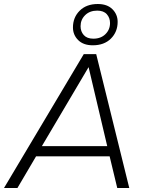

<svg xmlns="http://www.w3.org/2000/svg" viewBox="-27 -938 742 958"><path d="M558 0 520 -158H153L60 0H-7L391 -668H453L618 0ZM415 -603 182 -209H508ZM436 -712Q389 -712 363 -738Q337 -764 337 -801Q337 -851 370.5 -884.5Q404 -918 461 -918Q508 -918 534 -892Q560 -866 560 -829Q560 -779 526.5 -745.5Q493 -712 436 -712ZM439 -745Q476 -745 499 -767.5Q522 -790 522 -823Q522 -849 506 -867Q490 -885 458 -885Q421 -885 398 -862.5Q375 -840 375 -807Q375 -781 391 -763Q407 -745 439 -745Z"/></svg>

Font: Celebes Light
Style: Italic
Weight: 300
Italic angle: -10°
Designer: Anugrah Pasau
Foundry: Lafontype
Version: Version 1.000; ttfautohint (v1.8.4)